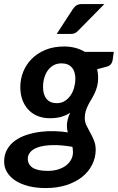

<svg xmlns="http://www.w3.org/2000/svg" viewBox="-52 -751 582 950"><path d="M0 0ZM433.5 -364.5C433.5 -372.5 433.1 -380.2 432.2 -387.5C431.4 -394.8 430.2 -401.8 428.5 -408.5L481 -422.5C495 -427.8 503.2 -438.5 505.5 -454.5L511 -494.5H367.5C353.2 -503.2 337.4 -509.8 320.2 -514.2C303.1 -518.8 285 -521 266 -521C230.3 -521 199 -515.3 172 -504C145 -492.7 122.3 -477.6 104 -458.8C85.7 -439.9 71.8 -418.6 62.5 -394.8C53.2 -370.9 48.5 -346.5 48.5 -321.5C48.5 -295.5 52.4 -272.8 60.2 -253.2C68.1 -233.8 78.7 -217.5 92 -204.5C105.3 -191.5 120.8 -181.8 138.2 -175.5C155.8 -169.2 174.2 -166 193.5 -166C215.8 -166 235.1 -168.3 251.2 -173C267.4 -177.7 282 -184.3 295 -193C284.3 -169.7 279 -148.3 279 -129C279 -117.3 280.5 -106.3 283.5 -96C263.5 -99.3 241.8 -101.3 218.5 -102C195.2 -102.7 171.8 -101.6 148.5 -98.8C125.2 -95.9 102.7 -91 81 -84C59.3 -77 40.2 -67.6 23.5 -55.8C6.8 -43.9 -6.5 -29.3 -16.5 -12C-26.5 5.3 -31.5 25.7 -31.5 49C-31.5 68 -26.7 85.4 -17 101.2C-7.3 117.1 6.3 130.8 24 142.5C41.7 154.2 63.2 163.2 88.5 169.8C113.8 176.2 142.2 179.5 173.5 179.5C212.2 179.5 246.8 174.5 277.5 164.5C308.2 154.5 334.1 140.9 355.2 123.8C376.4 106.6 392.7 86.6 404 63.8C415.3 40.9 421.2 16.8 421.5 -8.5C421.5 -26.5 418.7 -42.3 413 -56C407.3 -69.7 401.2 -82.5 394.5 -94.5C387.8 -106.5 381.7 -118.2 376 -129.8C370.3 -141.2 367.5 -153.8 367.5 -167.5C367.5 -180.2 369.2 -191.8 372.5 -202.2C375.8 -212.8 379.9 -222.8 384.8 -232.2C389.6 -241.8 394.8 -251.1 400.5 -260.2C406.2 -269.4 411.4 -279.2 416.2 -289.5C421.1 -299.8 425.2 -311.1 428.5 -323.2C431.8 -335.4 433.5 -349.2 433.5 -364.5ZM228.5 -240.5C206.8 -240.5 190.2 -247.5 178.5 -261.5C166.8 -275.5 161 -295.3 161 -321C161 -336 162.9 -350.5 166.8 -364.5C170.6 -378.5 176.3 -390.9 184 -401.8C191.7 -412.6 201.2 -421.2 212.5 -427.8C223.8 -434.2 237 -437.5 252 -437.5C274.3 -437.5 291.4 -430.8 303.2 -417.5C315.1 -404.2 321 -385 321 -360C320.7 -345.3 318.5 -330.9 314.5 -316.8C310.5 -302.6 304.6 -289.8 296.8 -278.5C288.9 -267.2 279.3 -258 268 -251C256.7 -244 243.5 -240.5 228.5 -240.5ZM309 2C309 15 306 27.2 300 38.5C294 49.8 285.5 59.7 274.5 68C263.5 76.3 250.3 82.8 235 87.5C219.7 92.2 202.7 94.5 184 94.5C150.7 94.5 125.9 89.3 109.8 79C93.6 68.7 85.5 53.5 85.5 33.5C85.5 22.2 89.7 11.5 98 1.5C106.3 -8.5 119.3 -16.5 137 -22.5C154.7 -28.5 177.5 -32 205.5 -33C233.5 -34 267.2 -31.2 306.5 -24.5C307.2 -20.5 307.8 -16.2 308.2 -11.8C308.8 -7.2 309 -2.7 309 2ZM464.5 -731H354.5C342.2 -731 332.7 -728.8 326 -724.2C319.3 -719.8 313.2 -713.2 307.5 -704.5L228.5 -583H296.5C305.2 -583 312.3 -584.2 318 -586.8C323.7 -589.2 329.7 -593.8 336 -600.5Z"/></svg>

Font: Lato
Style: Bold Italic
Weight: 700
Italic angle: -7°
Designer: Lukasz Dziedzic
Foundry: tyPoland Lukasz Dziedzic
Version: Version 2.007; 2014-02-27